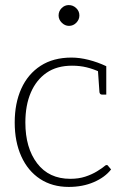

<svg xmlns="http://www.w3.org/2000/svg" viewBox="-20 -731 489 757"><path d="M251 6Q186 6 138 -25.5Q90 -57 64 -114.5Q38 -172 38 -248Q38 -324 64 -381.5Q90 -439 140 -471.5Q190 -504 262 -504Q294 -504 329.5 -495Q365 -486 399 -470V-446L374 -447Q348 -459 321.5 -465.5Q295 -472 264 -472Q204 -472 163.5 -444Q123 -416 101.5 -366Q80 -316 80 -248Q80 -148 126.5 -87Q173 -26 257 -26Q290 -26 316 -34.5Q342 -43 362.5 -55.5Q383 -68 396 -79Q399 -81 402.5 -80Q406 -79 407 -76L418 -63Q394 -32 350 -13Q306 6 251 6ZM366 -455 399 -446V-358H382Q377 -358 374.5 -361.5Q372 -365 372 -369ZM252 -629Q236 -629 223.5 -641.5Q211 -654 211 -670Q211 -687 223 -699Q235 -711 251 -711Q268 -711 280.5 -699Q293 -687 293 -670Q293 -654 281 -641.5Q269 -629 252 -629Z"/></svg>

Font: Aleo ExtraLight
Style: Regular
Weight: 250
Designer: Alessio Laiso
Foundry: Alessio Laiso
Version: Version 2.001;gftools[0.9.29]